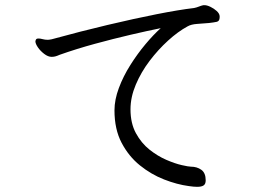

<svg xmlns="http://www.w3.org/2000/svg" viewBox="-20 -709 1040 743"><path d="M830 -642Q830 -627 818.5 -624.5Q807 -622 789 -620Q767 -618 743.5 -616.5Q720 -615 706 -607Q669 -587 630.5 -552Q592 -517 559 -473.5Q526 -430 505.5 -381.5Q485 -333 485 -286Q485 -232 506 -193.5Q527 -155 558.5 -130Q590 -105 623.5 -90.5Q657 -76 683.5 -70Q710 -64 719 -64Q742 -64 759 -52Q776 -40 776 -11Q776 3 768 8.5Q760 14 743 14Q730 14 710 11Q665 5 615 -14.5Q565 -34 521.5 -69Q478 -104 450.5 -156.5Q423 -209 423 -282Q423 -323 440 -368.5Q457 -414 484.5 -457.5Q512 -501 543 -538Q574 -575 602 -600Q552 -590 485.5 -574.5Q419 -559 347.5 -539.5Q276 -520 211 -497Q202 -493 195 -491Q188 -489 180 -489Q166 -489 151 -500.5Q136 -512 126.5 -526Q117 -540 117 -549Q117 -551 119 -555.5Q121 -560 129 -560Q136 -560 145 -557.5Q154 -555 165 -555Q170 -555 180 -557Q293 -588 396.5 -612.5Q500 -637 586 -654Q672 -671 731 -678Q741 -680 749.5 -683.5Q758 -687 767 -689H771Q781 -689 794.5 -682.5Q808 -676 818.5 -666.5Q829 -657 830 -647Z"/></svg>

Font: Moon Stars Kai T HW
Style: Regular
Weight: 400
Designer: GuiWonder
Version: Version 1.101